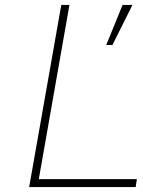

<svg xmlns="http://www.w3.org/2000/svg" viewBox="-20 -757 578 777"><path d="M98 0 228 -737H261L137 -32H534L529 0ZM410 -575 476 -737H516L435 -575Z"/></svg>

Font: Tomorrow ExtraLight
Style: Italic
Weight: 275
Italic angle: -10°
Designer: Tony de Marco, Monica Rizzolli
Foundry: Just in Type
Version: Version 2.002